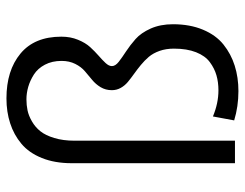

<svg xmlns="http://www.w3.org/2000/svg" viewBox="-104 -662 777 610"><g transform="rotate(-90 285.0 -357.5)"><path d="M379.5 -391Q379.5 -380 393.2 -369.2Q407 -358.5 426.5 -345.8Q446 -333 465.5 -315.8Q485 -298.5 498.8 -267.8Q512.5 -237 512.5 -197Q512.5 -143 495.2 -101.8Q478 -60.5 448 -36.5Q418 -12.5 380.8 -0.8Q343.5 11 300 11Q251.5 11 207 -2.5L219.5 -70Q261.5 -52.5 302.5 -52.5Q328.5 -52.5 350.2 -58.8Q372 -65 392 -79.8Q412 -94.5 423.5 -123.5Q435 -152.5 435 -194Q435 -219 427.8 -239.5Q420.5 -260 408.8 -273.8Q397 -287.5 383 -299Q369 -310.5 355 -320.5Q341 -330.5 329.2 -340.2Q317.5 -350 310.2 -363Q303 -376 303 -391Q303 -411 312.5 -426.8Q322 -442.5 335.8 -453.8Q349.5 -465 363.2 -476.8Q377 -488.5 386.5 -507.5Q396 -526.5 396 -551Q396 -581 384 -603.8Q372 -626.5 352.8 -638.8Q333.5 -651 313.5 -656.8Q293.5 -662.5 274 -662.5Q255.5 -662.5 238.8 -659Q222 -655.5 203.8 -645Q185.5 -634.5 172.5 -618.2Q159.5 -602 151 -574Q142.5 -546 142.5 -509.5V0H71V-519Q71 -572.5 87.5 -613.5Q104 -654.5 132.8 -678.5Q161.5 -702.5 197.8 -714.2Q234 -726 277 -726Q365.5 -726 419.2 -681.5Q473 -637 473 -551.5Q473 -522.5 463.2 -498.8Q453.5 -475 439.8 -460Q426 -445 412.5 -433.2Q399 -421.5 389.2 -411Q379.5 -400.5 379.5 -391Z"/></g></svg>

Font: League Mono Narrow Light
Style: Regular
Weight: 300
Width: 3
Designer: Tyler Finck
Foundry: The League of Moveable Type / Tyler Finck
Version: Version 2.210